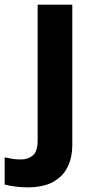

<svg xmlns="http://www.w3.org/2000/svg" viewBox="-84 -566 409 826"><path d="M34 240Q9 240 -18.5 236.5Q-46 233 -64 228V111Q-46 115 -30 117.5Q-14 120 6 120Q36 120 57 103Q78 86 78 37V-546H227V59Q227 109 208 150Q189 191 146.5 215.5Q104 240 34 240Z"/></svg>

Font: Noto Sans Sinhala
Style: Regular
Weight: 400
Designer: Jelle Bosma - Monotype Design Team
Foundry: Monotype Imaging Inc.
Version: Version 2.006